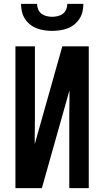

<svg xmlns="http://www.w3.org/2000/svg" viewBox="-20 -975 540 995"><path d="M60 0V-735H161V-441Q161 -400 161 -358.5Q161 -317 160 -276V-228L303 -735H440V0H339V-294Q339 -335 339 -376.5Q339 -418 340 -459V-507L197 0ZM250 -815Q230 -815 210 -818Q190 -821 171 -828Q152 -835 136 -848Q120 -861 109 -878Q98 -895 93.5 -915Q89 -935 89 -955H172Q172 -940 178 -926Q184 -912 195.5 -903.5Q207 -895 221.5 -891.5Q236 -888 250 -888Q265 -888 279.5 -891.5Q294 -895 305.5 -903.5Q317 -912 323 -926Q329 -940 329 -955H412Q412 -935 407.5 -915Q403 -895 392 -878Q381 -861 365 -848Q349 -835 330 -828Q311 -821 291 -818Q271 -815 250 -815Z"/></svg>

Font: Iosevka Custom Semibold
Style: Regular
Weight: 600
Designer: Belleve Invis
Foundry: Belleve Invis
Version: Version 27.0.2; ttfautohint (v1.8.4)